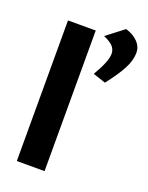

<svg xmlns="http://www.w3.org/2000/svg" viewBox="-152 -897 752 975"><g transform="rotate(20 223.5 -410.0)"><path d="M64 -759.8H213.9V0H64ZM356.9 -819.8Q400.4 -805.7 423.6 -780.8Q446.8 -755.9 446.8 -724.1Q446.8 -683.6 423.1 -637.9Q399.4 -592.3 348.1 -526.9L279.8 -549.8Q330.1 -634.8 330.1 -674.8Q330.1 -700.2 313.2 -717.3Q296.4 -734.4 263.2 -748Z"/></g></svg>

Font: Gully
Style: Bold
Weight: 700
Designer: jaikishan Patel
Foundry: MagicType
Version: Version 1.000;Glyphs 3.2 (3242)